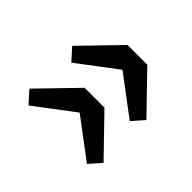

<svg xmlns="http://www.w3.org/2000/svg" viewBox="-92 -644 783 783"><g transform="rotate(-45 300.0 -252.0)"><path d="M129 -38 78 -83 205 -252 78 -420 129 -466 291 -309V-195ZM376 -38 325 -83 452 -252 325 -420 376 -466 538 -309V-195Z"/></g></svg>

Font: Source Code Pro Semibold
Style: Regular
Weight: 600
Monospace: yes
Designer: Paul D. Hunt, Teo Tuominen
Foundry: Adobe Systems Incorporated
Version: Version 2.030;PS 1.000;hotconv 16.6.51;makeotf.lib2.5.65220